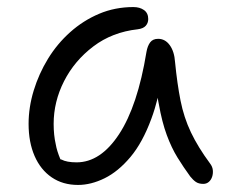

<svg xmlns="http://www.w3.org/2000/svg" viewBox="-20 -514 641 544"><path d="M201 10Q158 10 126.5 -11.5Q95 -33 78 -72Q61 -111 61 -163Q61 -210 75.5 -257.5Q90 -305 116 -347.5Q142 -390 179 -423Q216 -456 261 -475Q306 -494 358 -494Q376 -494 388 -485.5Q400 -477 400 -460Q400 -449 393 -441Q386 -433 370 -431Q298 -423 244.5 -382.5Q191 -342 161.5 -284Q132 -226 132 -163Q132 -131 138 -105Q141 -87 151 -63Q152 -62 154 -62Q169 -54 197 -54Q265 -54 317.5 -134Q370 -214 395 -367Q398 -384 405.5 -394Q413 -404 428 -404Q448 -404 461 -386Q474 -368 476 -338Q482 -277 491.5 -229Q501 -181 521 -139Q541 -97 575 -51Q582 -42 583 -32Q584 -22 581 -13Q578 -4 571.5 1.5Q565 7 556 7Q543 7 535 1.5Q527 -4 519 -14Q500 -40 483 -67.5Q466 -95 452.5 -131.5Q439 -168 430 -219Q428 -228 427 -237Q419 -205 409 -178Q384 -110 349.5 -69Q315 -28 276.5 -9Q238 10 201 10Z"/></svg>

Font: Shantell Sans Light Light
Style: Regular
Weight: 300
Version: Version 1.008;[ac192a2d6]